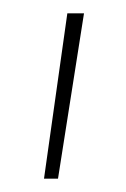

<svg xmlns="http://www.w3.org/2000/svg" viewBox="-20 -740 189 288"><path d="M46 -472H67Q77 -535 86.5 -596Q96 -657 106 -720H81Z"/></svg>

Font: Josefin Slab ExtraLight
Style: Italic
Weight: 250
Italic angle: -12°
Designer: Santiago Orozco
Foundry: Typemade
Version: Version 2.100